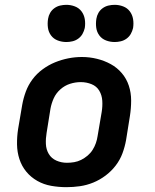

<svg xmlns="http://www.w3.org/2000/svg" viewBox="-20 -767 640 795"><path d="M255 8Q223 8 192 2.5Q161 -3 134.5 -18Q108 -33 89 -56Q70 -79 60.5 -108Q51 -137 50.5 -169Q50 -201 55 -233L72 -333Q77 -361 87 -388Q97 -415 114.5 -438.5Q132 -462 156.5 -480Q181 -498 208 -509Q235 -520 263 -525.5Q291 -531 319 -531Q351 -531 381.5 -523.5Q412 -516 438.5 -501.5Q465 -487 484.5 -464Q504 -441 513.5 -412Q523 -383 523 -351Q523 -319 518 -287L502 -187Q497 -159 487 -132Q477 -105 459 -81.5Q441 -58 417 -40Q393 -22 366 -11Q339 0 311 4Q283 8 255 8ZM257 -93Q272 -93 287 -95.5Q302 -98 316 -105Q330 -112 342.5 -122.5Q355 -133 363.5 -146.5Q372 -160 377 -174.5Q382 -189 384 -203L401 -303Q405 -327 403.5 -350Q402 -373 391 -391.5Q380 -410 359 -418.5Q338 -427 314 -427Q292 -427 270 -420Q248 -413 230 -397Q212 -381 202.5 -360Q193 -339 189 -317L173 -217Q169 -194 170 -171Q171 -148 182 -129.5Q193 -111 213.5 -102Q234 -93 257 -93ZM455 -593Q436 -593 419 -599.5Q402 -606 391.5 -620Q381 -634 378.5 -652Q376 -670 379 -689Q381 -702 387.5 -713.5Q394 -725 405 -733Q416 -741 429 -744Q442 -747 455 -747Q473 -747 490 -740.5Q507 -734 517.5 -720Q528 -706 531 -688Q534 -670 531 -651Q528 -638 521.5 -626.5Q515 -615 504 -607Q493 -599 480 -596Q467 -593 455 -593ZM255 -593Q236 -593 219 -599.5Q202 -606 191.5 -620Q181 -634 178.5 -652Q176 -670 179 -689Q181 -702 187.5 -713.5Q194 -725 205 -733Q216 -741 229 -744Q242 -747 255 -747Q273 -747 290 -740.5Q307 -734 317.5 -720Q328 -706 331 -688Q334 -670 331 -651Q328 -638 321.5 -626.5Q315 -615 304 -607Q293 -599 280 -596Q267 -593 255 -593Z"/></svg>

Font: Zed Sans Extended
Style: Bold Italic
Weight: 700
Width: 7
Italic angle: -9°
Designer: Belleve Invis
Foundry: Belleve Invis
Version: Version 1.0.0; ttfautohint (v1.8.4)